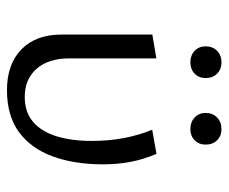

<svg xmlns="http://www.w3.org/2000/svg" viewBox="-72 -574 656 551"><g transform="rotate(90 255.5 -299.0)"><path d="M239.2 8.5Q164.7 8.5 122.2 -33Q79.7 -74.5 79.7 -147.7V-408.7L148 -420.2V-170.6Q148 -110.5 177.9 -76.5Q207.8 -42.5 258.7 -42.5Q302.3 -42.5 330.1 -66.3Q357.9 -90.1 371.4 -133.2Q384.9 -176.4 384.9 -234.3Q384.9 -282.6 376.9 -326Q368.8 -369.4 352.8 -408.3L422.2 -420.6Q437.6 -384.1 444.9 -346.7Q452.1 -309.4 452.1 -267.5Q452.1 -185.4 429.5 -123.1Q406.8 -60.8 359.9 -26.2Q313 8.5 239.2 8.5ZM159.3 -517.8Q139.3 -517.8 126.4 -530Q113.5 -542.2 113.5 -561.9Q113.5 -581.9 126.3 -594.5Q139.1 -607.1 159.3 -607.1Q179.3 -607.1 191.9 -594.5Q204.5 -581.9 204.5 -561.8Q204.5 -542.5 191.9 -530.1Q179.3 -517.8 159.3 -517.8ZM350.9 -517.8Q330.8 -517.8 317.7 -530Q304.6 -542.2 304.6 -561.9Q304.6 -581.9 317.7 -594.5Q330.8 -607.1 350.9 -607.1Q370.5 -607.1 383 -594.5Q395.5 -581.9 395.5 -561.8Q395.5 -542.5 383 -530.1Q370.5 -517.8 350.9 -517.8Z"/></g></svg>

Font: Ysabeau
Style: Bold
Weight: 700
Designer: Christian Thalmann (Catharsis Fonts)
Version: Version 2.000;gftools[0.9.27.dev2+g8671c4b]